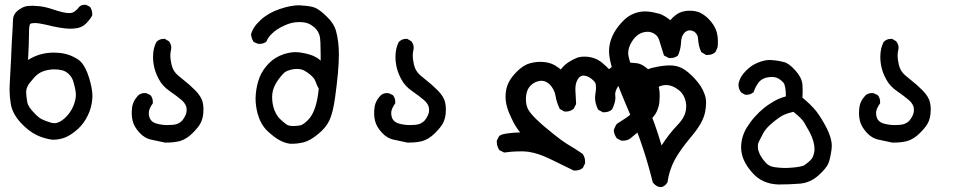

<svg xmlns="http://www.w3.org/2000/svg" viewBox="-20 -469 4040 792"><path d="M95.7 -221.7Q143.6 -252 202.1 -252Q250 -252 285.2 -233.4Q304.7 -223.6 313.5 -213.9Q333 -194.3 347.2 -148.9Q361.3 -103.5 361.3 -72.3Q361.3 -65.4 360.4 -58.6Q357.4 -24.4 342.8 5.9Q326.2 41 299.8 64.5Q273.4 87.9 249.5 97.7Q225.6 107.4 197.3 107.4H196.3Q161.1 102.5 132.8 88.9Q98.6 73.2 64.9 36.6Q31.2 0 24.4 -41Q19.5 -70.3 19.5 -97.7Q19.5 -105.5 20 -118.2Q20.5 -130.9 22 -157.7Q23.4 -184.6 25.4 -220.7Q28.3 -295.9 30.8 -331.1Q33.2 -366.2 33.2 -380.4Q33.2 -394.5 37.1 -404.3Q41 -414.1 47.9 -420.4Q54.7 -426.8 60.5 -430.7Q71.3 -438.5 83 -441.9Q94.7 -445.3 115.2 -445.3Q122.1 -445.3 129.9 -444.3Q161.1 -443.4 200.2 -429.7Q244.1 -415 264.6 -415Q279.3 -415 288.1 -421.9Q300.8 -431.6 304.7 -438.5L307.6 -441.4Q315.4 -449.2 329.1 -449.2Q331.1 -449.2 335 -449.2L351.6 -440.4Q360.4 -426.8 360.4 -412.1Q360.4 -409.2 360.4 -405.3Q351.6 -388.7 335 -372.1Q316.4 -353.5 288.1 -351.6Q280.3 -350.6 266.1 -350.6Q252 -350.6 223.1 -355.5Q194.3 -360.4 173.8 -366.2Q139.6 -374 123 -374Q109.4 -374 104.5 -370.1Q99.6 -365.2 99.6 -329.1Q99.6 -293 95.7 -221.7ZM283.2 -129.9Q278.3 -149.4 264.6 -162.6Q251 -175.8 235.8 -179.2Q220.7 -182.6 210.4 -182.6Q200.2 -182.6 194.3 -182.6Q172.9 -180.7 155.3 -173.8Q134.8 -166 117.2 -144.5Q98.6 -124 93.3 -112.3Q87.9 -100.6 87.9 -87.9Q87.9 -74.2 92.8 -45.9Q96.7 -27.3 124 0Q138.7 15.6 151.9 22.5Q165 29.3 187.5 36.1Q195.3 39.1 205.1 39.1Q214.8 39.1 226.6 33.2Q247.1 21.5 262.2 2.4Q277.3 -16.6 285.2 -38.6Q293 -60.5 293 -78.1Q293 -95.7 283.2 -129.9Z M527.3 30.3Q523.4 13.7 523.4 0.5Q523.4 -12.7 524.4 -20.5Q526.4 -49.8 548.8 -74.2Q559.6 -85 576.2 -85Q582 -85 585 -84L599.6 -77.1L601.6 -75.2Q610.4 -64.5 610.4 -48.8Q610.4 -46.9 610.4 -43Q593.8 -19.5 593.8 -3.9Q593.8 25.4 614.3 36.1Q619.1 39.1 627 41Q647.5 46.9 671.4 46.9Q695.3 46.9 708 43Q722.7 38.1 732.4 27.3Q750 4.9 750 -14.6Q750 -26.4 747.1 -32.2Q741.2 -45.9 728.5 -56.6Q709 -73.2 680.7 -92.8Q650.4 -113.3 635.7 -141.6Q611.3 -185.5 611.3 -234.4Q611.3 -269.5 625 -295.9Q637.7 -308.6 654.3 -308.6Q656.2 -308.6 660.2 -308.6L676.8 -298.8Q686.5 -286.1 686.5 -272.5Q686.5 -267.6 684.6 -258.8Q682.6 -250 682.6 -239.3Q682.6 -228.5 684.6 -218.8Q688.5 -188.5 701.2 -171.9Q710.9 -159.2 735.4 -140.6Q761.7 -120.1 786.1 -95.7Q811.5 -69.3 816.4 -45.9Q819.3 -30.3 819.3 -19.5Q819.3 -8.8 818.4 0Q816.4 20.5 808.1 37.6Q799.8 54.7 774.4 80.1Q749 105.5 720.7 113.3Q696.3 119.1 668.9 119.1Q662.1 119.1 660.2 119.1Q632.8 113.3 605.5 107.4Q576.2 101.6 554.7 77.6Q533.2 53.7 527.3 30.3Z M1034.2 -62.5Q1034.2 -72.3 1035.2 -82Q1039.1 -120.1 1050.8 -150.4Q1063.5 -181.6 1088.9 -207.5Q1114.3 -233.4 1149.4 -245.1Q1175.8 -253.9 1199.2 -253.9Q1208 -253.9 1215.8 -252.9Q1262.7 -246.1 1286.1 -231.4Q1294.9 -226.6 1302.7 -218.8Q1302.7 -228.5 1302.7 -247.1Q1302.7 -303.7 1298.8 -320.3Q1293 -341.8 1278.3 -354.5Q1262.7 -368.2 1249 -373Q1235.4 -377.9 1212.9 -377.9Q1183.6 -377.9 1154.3 -364.3Q1121.1 -349.6 1100.6 -329.1Q1085.9 -315.4 1079.1 -297.9L1077.1 -295.9Q1065.4 -288.1 1051.8 -288.1Q1044.9 -288.1 1042 -289.1L1026.4 -295.9Q1016.6 -311.5 1015.6 -327.1Q1022.5 -356.4 1054.7 -386.2Q1086.9 -416 1133.3 -431.6Q1179.7 -447.3 1213.9 -447.3Q1218.8 -447.3 1224.6 -446.3Q1261.7 -444.3 1279.8 -437Q1297.9 -429.7 1327.1 -401.4Q1357.4 -373 1366.2 -340.8Q1377.9 -297.9 1377.9 -244.1Q1377.9 -180.7 1362.3 -67.4Q1353.5 -3.9 1338.9 27.3Q1324.2 58.6 1291 85Q1258.8 111.3 1233.9 117.7Q1209 124 1184.6 124Q1177.7 124 1175.8 124Q1151.4 120.1 1130.4 107.9Q1109.4 95.7 1083 71.3Q1055.7 44.9 1043 1Q1034.2 -32.2 1034.2 -62.5ZM1166 -176.8Q1156.2 -173.8 1146.5 -163.1L1134.8 -149.4Q1117.2 -127 1109.9 -107.9Q1102.5 -88.9 1102.5 -68.4Q1102.5 -41 1111.3 -16.6Q1120.1 6.8 1134.3 21Q1148.4 35.2 1164.1 45.9Q1172.9 50.8 1190.4 50.8Q1204.1 50.8 1219.7 47.9Q1233.4 43.9 1252 24.4Q1281.2 -5.9 1292 -79.1Q1293.9 -90.8 1294.9 -103.5Q1287.1 -117.2 1284.2 -126Q1281.2 -134.8 1279.3 -137.7Q1277.3 -140.6 1276.4 -143.6Q1262.7 -162.1 1235.4 -177.7Q1222.7 -184.6 1204.1 -184.6Q1185.5 -184.6 1166 -176.8Z M1527.3 30.3Q1523.4 13.7 1523.4 0.5Q1523.4 -12.7 1524.4 -20.5Q1526.4 -49.8 1548.8 -74.2Q1559.6 -85 1576.2 -85Q1582 -85 1585 -84L1599.6 -77.1L1601.6 -75.2Q1610.4 -64.5 1610.4 -48.8Q1610.4 -46.9 1610.4 -43Q1593.8 -19.5 1593.8 -3.9Q1593.8 25.4 1614.3 36.1Q1619.1 39.1 1627 41Q1647.5 46.9 1671.4 46.9Q1695.3 46.9 1708 43Q1722.7 38.1 1732.4 27.3Q1750 4.9 1750 -14.6Q1750 -26.4 1747.1 -32.2Q1741.2 -45.9 1728.5 -56.6Q1709 -73.2 1680.7 -92.8Q1650.4 -113.3 1635.7 -141.6Q1611.3 -185.5 1611.3 -234.4Q1611.3 -269.5 1625 -295.9Q1637.7 -308.6 1654.3 -308.6Q1656.2 -308.6 1660.2 -308.6L1676.8 -298.8Q1686.5 -286.1 1686.5 -272.5Q1686.5 -267.6 1684.6 -258.8Q1682.6 -250 1682.6 -239.3Q1682.6 -228.5 1684.6 -218.8Q1688.5 -188.5 1701.2 -171.9Q1710.9 -159.2 1735.4 -140.6Q1761.7 -120.1 1786.1 -95.7Q1811.5 -69.3 1816.4 -45.9Q1819.3 -30.3 1819.3 -19.5Q1819.3 -8.8 1818.4 0Q1816.4 20.5 1808.1 37.6Q1799.8 54.7 1774.4 80.1Q1749 105.5 1720.7 113.3Q1696.3 119.1 1668.9 119.1Q1662.1 119.1 1660.2 119.1Q1632.8 113.3 1605.5 107.4Q1576.2 101.6 1554.7 77.6Q1533.2 53.7 1527.3 30.3Z M2517.6 -80.1 2518.6 -66.4Q2518.6 -45.9 2504.9 -17.6Q2491.2 -5.9 2472.7 -5.9Q2470.7 -5.9 2466.8 -5.9L2447.3 -16.6Q2434.6 -42 2434.6 -65.4Q2434.6 -73.2 2436.5 -85.4Q2438.5 -97.7 2438.5 -106.9Q2438.5 -116.2 2437.5 -122.1Q2435.5 -131.8 2418.9 -144.5Q2402.3 -157.2 2385.7 -157.2Q2372.1 -157.2 2362.8 -141.1Q2353.5 -125 2353.5 -103.5Q2353.5 -100.6 2353.5 -96.2Q2353.5 -91.8 2354 -87.4Q2354.5 -83 2354.5 -78.1Q2354.5 -73.2 2355 -68.8Q2355.5 -64.5 2355.5 -59.6Q2356.4 -50.8 2356.4 -40L2346.7 -20.5Q2333 -8.8 2314.5 -8.8Q2312.5 -8.8 2308.6 -8.8L2289.1 -19.5Q2275.4 -47.9 2271.5 -74.2Q2266.6 -101.6 2247.1 -121.1Q2231.4 -135.7 2213.9 -135.7Q2211.9 -135.7 2209 -135.7Q2185.5 -132.8 2168.9 -116.2Q2149.4 -96.7 2149.4 -59.6Q2149.4 -37.1 2157.2 -20.5Q2172.9 12.7 2265.6 85.9Q2299.8 113.3 2319.3 125Q2351.6 143.6 2383.8 166Q2393.6 180.7 2393.6 198.2Q2393.6 200.2 2393.6 204.1L2384.8 222.7L2382.8 224.6Q2371.1 234.4 2352.5 234.4Q2350.6 234.4 2346.7 234.4Q2296.9 210 2248.5 186.5Q2200.2 163.1 2160.2 157.2Q2144.5 155.3 2132.8 155.3Q2121.1 155.3 2106.4 155.8Q2091.8 156.2 2059.6 160.2L2040 150.4Q2029.3 133.8 2029.3 117.2Q2029.3 115.2 2029.3 111.3L2039.1 91.8Q2046.9 86.9 2053.7 85Q2077.1 79.1 2126 77.1Q2107.4 56.6 2089.8 18.6Q2065.4 -30.3 2065.4 -69.3Q2065.4 -82 2067.4 -94.7Q2073.2 -134.8 2111.3 -172.9Q2139.6 -201.2 2166 -208Q2188.5 -213.9 2209 -213.9Q2245.1 -213.9 2269.5 -199.2Q2282.2 -190.4 2293.9 -182.6Q2306.6 -202.1 2334 -217.8Q2343.8 -223.6 2357.4 -229.5Q2371.1 -235.4 2390.6 -235.4Q2433.6 -235.4 2463.9 -210Q2480.5 -196.3 2492.2 -183.6Q2522.5 -210.9 2563.5 -210.9Q2585.9 -210.9 2608.4 -208Q2632.8 -204.1 2659.2 -177.7Q2685.5 -151.4 2694.3 -122.1Q2701.2 -100.6 2701.2 -73.2Q2701.2 -47.9 2697.3 -32.2Q2690.4 -4.9 2675.8 11.7Q2656.2 36.1 2642.6 48.8Q2620.1 70.3 2588.9 94.7Q2573.2 111.3 2550.8 111.3Q2547.9 111.3 2543 111.3L2524.4 101.6Q2517.6 91.8 2515.1 84.5Q2512.7 77.1 2511.7 69.3Q2515.6 54.7 2524.4 42Q2543 30.3 2557.6 20.5Q2576.2 8.8 2589.8 -5.9Q2603.5 -21.5 2617.2 -40Q2626 -52.7 2626 -69.3Q2626 -98.6 2602.5 -121.1Q2586.9 -135.7 2569.3 -135.7Q2544.9 -135.7 2529.3 -112.3Q2517.6 -94.7 2517.6 -80.1Z M2492.2 -256.8Q2492.2 -319.3 2543.9 -376Q2569.3 -404.3 2597.7 -414.1Q2619.1 -421.9 2640.6 -421.9Q2656.2 -421.9 2673.3 -418.5Q2690.4 -415 2700.2 -412.1Q2719.7 -406.2 2745.1 -385.7Q2764.6 -408.2 2783.2 -416.5Q2801.8 -424.8 2824.2 -424.8Q2851.6 -424.8 2869.1 -416Q2887.7 -406.2 2902.3 -391.6Q2927.7 -366.2 2936.5 -336.9Q2941.4 -317.4 2941.4 -301.8Q2941.4 -277.3 2939.5 -272.5L2931.6 -254.9L2930.7 -253.9Q2918 -242.2 2898.4 -242.2Q2896.5 -242.2 2892.6 -242.2L2873 -253.9Q2865.2 -270.5 2863.3 -281.2Q2860.4 -295.9 2859.9 -304.7Q2859.4 -313.5 2858.4 -318.4Q2855.5 -327.1 2849.6 -333L2845.7 -336.9Q2835 -343.8 2825.2 -343.8Q2809.6 -343.8 2798.8 -328.1Q2790 -315.4 2789.1 -291.5Q2788.1 -267.6 2777.3 -241.2L2775.4 -239.3Q2763.7 -229.5 2745.1 -229.5Q2743.2 -229.5 2739.3 -229.5L2718.8 -240.2Q2706.1 -280.3 2702.1 -293.9Q2698.2 -307.6 2695.3 -312.5Q2689.5 -324.2 2676.8 -331.1Q2664.1 -337.9 2652.3 -337.9Q2610.4 -337.9 2585 -294.9Q2571.3 -271.5 2571.3 -251Q2571.3 -238.3 2577.1 -219.2Q2583 -200.2 2587.9 -188.5Q2596.7 -168.9 2603.5 -147.5Q2634.8 -180.7 2671.9 -189.5Q2713.9 -199.2 2742.2 -199.2Q2770.5 -199.2 2792 -188.5Q2818.4 -174.8 2847.2 -143.1Q2876 -111.3 2885.7 -82Q2892.6 -65.4 2892.6 -46.4Q2892.6 -27.3 2888.7 -7.8Q2880.9 36.1 2833 92.8Q2785.2 149.4 2762.7 191.4Q2740.2 233.4 2733.4 283.2Q2728.5 289.1 2725.6 293Q2715.8 302.7 2705.1 302.7Q2689.5 302.7 2674.8 286.1L2672.9 284.2Q2636.7 137.7 2583 11.7Q2528.3 -115.2 2510.3 -170.4Q2492.2 -225.6 2492.2 -256.8ZM2810.5 -28.3Q2810.5 -32.2 2810.5 -36.1Q2806.6 -78.1 2778.3 -98.6Q2752.9 -118.2 2728.5 -118.2Q2696.3 -118.2 2669.9 -90.8Q2647.5 -68.4 2642.6 -50.8Q2666 2 2680.7 43.5Q2695.3 85 2709 130.9Q2741.2 81.1 2775.9 45.4Q2810.5 9.8 2810.5 -28.3Z M3037.1 139.6Q3037.1 96.7 3059.6 58.6Q3088.9 10.7 3133.8 -25.4Q3147.5 -36.1 3162.1 -44.9Q3190.4 -63.5 3221.7 -71.3Q3221.7 -117.2 3210.9 -128.9Q3198.2 -142.6 3183.6 -148.4Q3175.8 -151.4 3165 -151.4Q3127 -151.4 3109.4 -128.9Q3094.7 -109.4 3088.9 -88.9L3085.9 -86.9Q3075.2 -78.1 3059.6 -78.1Q3057.6 -78.1 3053.7 -78.1L3038.1 -86.9Q3026.4 -100.6 3026.4 -118.2Q3026.4 -121.1 3026.4 -123Q3032.2 -153.3 3058.6 -178.7Q3080.1 -200.2 3106.9 -210.9Q3133.8 -221.7 3156.2 -221.7Q3163.1 -221.7 3179.2 -219.7Q3195.3 -217.8 3213.9 -212.9Q3234.4 -208 3260.7 -178.7Q3287.1 -149.4 3290 -121.1Q3291 -108.4 3291 -94.2Q3291 -80.1 3290 -66.4Q3324.2 -38.1 3346.7 -10.7Q3369.1 18.6 3390.1 59.6Q3411.1 100.6 3411.1 132.8Q3411.1 139.6 3410.2 146.5Q3405.3 182.6 3398.4 201.2Q3391.6 222.7 3356.9 253.9Q3322.3 285.2 3278.8 288.6Q3235.4 292 3191.4 292Q3124 290 3084 244.1Q3037.1 192.4 3037.1 139.6ZM3106.4 142.6Q3111.3 172.9 3139.6 203.1Q3153.3 217.8 3175.8 220.7Q3198.2 223.6 3210 223.6Q3221.7 223.6 3229.5 223.6Q3248 222.7 3264.6 220.7Q3281.2 218.8 3295.9 213.9Q3325.2 193.4 3331.1 181.6Q3339.8 165 3339.8 145.5Q3339.8 115.2 3320.3 77.1Q3307.6 54.7 3296.9 36.1Q3288.1 20.5 3252.9 -7.8Q3230.5 -2.9 3213.4 4.9Q3196.3 12.7 3168 36.1Q3139.6 59.6 3129.4 78.6Q3119.1 97.7 3112.8 110.4Q3106.4 123 3106.4 128.4Q3106.4 133.8 3106.4 136.2Q3106.4 138.7 3106.4 142.6Z M3527.3 30.3Q3523.4 13.7 3523.4 0.5Q3523.4 -12.7 3524.4 -20.5Q3526.4 -49.8 3548.8 -74.2Q3559.6 -85 3576.2 -85Q3582 -85 3585 -84L3599.6 -77.1L3601.6 -75.2Q3610.4 -64.5 3610.4 -48.8Q3610.4 -46.9 3610.4 -43Q3593.8 -19.5 3593.8 -3.9Q3593.8 25.4 3614.3 36.1Q3619.1 39.1 3627 41Q3647.5 46.9 3671.4 46.9Q3695.3 46.9 3708 43Q3722.7 38.1 3732.4 27.3Q3750 4.9 3750 -14.6Q3750 -26.4 3747.1 -32.2Q3741.2 -45.9 3728.5 -56.6Q3709 -73.2 3680.7 -92.8Q3650.4 -113.3 3635.7 -141.6Q3611.3 -185.5 3611.3 -234.4Q3611.3 -269.5 3625 -295.9Q3637.7 -308.6 3654.3 -308.6Q3656.2 -308.6 3660.2 -308.6L3676.8 -298.8Q3686.5 -286.1 3686.5 -272.5Q3686.5 -267.6 3684.6 -258.8Q3682.6 -250 3682.6 -239.3Q3682.6 -228.5 3684.6 -218.8Q3688.5 -188.5 3701.2 -171.9Q3710.9 -159.2 3735.4 -140.6Q3761.7 -120.1 3786.1 -95.7Q3811.5 -69.3 3816.4 -45.9Q3819.3 -30.3 3819.3 -19.5Q3819.3 -8.8 3818.4 0Q3816.4 20.5 3808.1 37.6Q3799.8 54.7 3774.4 80.1Q3749 105.5 3720.7 113.3Q3696.3 119.1 3668.9 119.1Q3662.1 119.1 3660.2 119.1Q3632.8 113.3 3605.5 107.4Q3576.2 101.6 3554.7 77.6Q3533.2 53.7 3527.3 30.3Z"/></svg>

Font: JasonHandwriting2
Style: SemiBold
Weight: 600
Version: Version 1.04.7